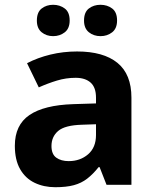

<svg xmlns="http://www.w3.org/2000/svg" viewBox="-20 -772 644 802"><path d="M302 -557Q412 -557 470.5 -509.5Q529 -462 529 -364V0H425L396 -74H392Q369 -45 344.5 -26Q320 -7 288.5 1.5Q257 10 211 10Q163 10 124.5 -8.5Q86 -27 64 -65.5Q42 -104 42 -163Q42 -250 103 -291.5Q164 -333 286 -337L381 -340V-364Q381 -407 358.5 -427Q336 -447 296 -447Q256 -447 218 -435.5Q180 -424 142 -407L93 -508Q137 -531 190.5 -544Q244 -557 302 -557ZM323 -251Q251 -249 223 -225Q195 -201 195 -162Q195 -128 215 -113.5Q235 -99 267 -99Q315 -99 348 -127.5Q381 -156 381 -208V-253ZM134 -686Q134 -721 154 -736.5Q174 -752 201.9 -752Q229.8 -752 250.4 -736.6Q271 -721.2 271 -686.4Q271 -653 250.4 -637Q229.8 -621 201.9 -621Q174 -621 154 -637.2Q134 -653.5 134 -686ZM331 -686Q331 -721 351.1 -736.5Q371.3 -752 399.6 -752Q428 -752 448.5 -736.6Q469 -721.2 469 -686.4Q469 -653 448.4 -637Q427.9 -621 400 -621Q371.5 -621 351.3 -637.2Q331 -653.5 331 -686Z"/></svg>

Font: Noto Sans Myanmar
Style: Regular
Weight: 400
Designer: Monotype Design Team
Foundry: Monotype Imaging Inc.
Version: Version 2.107